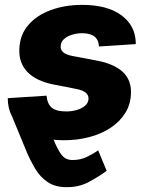

<svg xmlns="http://www.w3.org/2000/svg" viewBox="-20 -567 610 791"><path d="M144.5 -146Q171.4 -66.9 189.7 -19Q208 28.8 221.7 52.7Q235.4 76.7 248.3 84.5Q261.2 92.3 278.8 92.3Q311.5 92.3 338.1 79.3Q364.7 66.4 384.3 52.2L419.4 136.7Q389.2 159.2 347.4 181.9Q305.7 204.6 254.4 204.1Q207 204.1 176 182.9Q145 161.6 125.5 128.9Q106 96.2 91.3 62L31.2 -83.5ZM245.1 10.7Q174.8 10.7 122.8 -9.8Q70.8 -30.3 42.2 -67.9Q13.7 -105.5 12.2 -156.7Q12.2 -158.2 12.2 -159.7Q12.2 -161.1 12.2 -162.6L171.9 -172.9Q174.8 -139.2 193.1 -123.5Q211.4 -107.9 252.9 -107.9Q275.4 -107.9 295.9 -113.8Q316.4 -119.6 330.1 -131.1Q343.8 -142.6 344.7 -159.7Q345.2 -175.3 332.8 -185.5Q320.3 -195.8 291 -201.2L199.2 -219.2Q128.4 -233.4 93 -270.5Q57.6 -307.6 59.6 -362.8Q61 -422.4 96.2 -463.4Q131.3 -504.4 189.7 -525.6Q248 -546.9 317.9 -546.9Q420.4 -546.9 478 -505.6Q535.6 -464.4 539.1 -396Q539.1 -393.6 539.3 -390.9Q539.6 -388.2 539.1 -385.3L387.7 -375.5Q386.2 -403.3 368.9 -416.7Q351.6 -430.2 317.9 -430.2Q297.4 -430.2 277.3 -424.1Q257.3 -418 243.9 -406.2Q230.5 -394.5 230 -376.5Q229 -362.8 239.5 -352.5Q250 -342.3 277.8 -336.4L378.9 -317.4Q450.7 -303.7 486.1 -270.3Q521.5 -236.8 519.5 -183.1Q518.6 -137.7 496.1 -101.6Q473.6 -65.4 435.3 -40.3Q397 -15.1 347.9 -2.2Q298.8 10.7 245.1 10.7Z"/></svg>

Font: Inter 18pt ExtraBold
Style: Italic
Weight: 800
Italic angle: -9.3988°
Designer: Rasmus Andersson
Foundry: rsms
Version: Version 4.001;git-66647c0bb